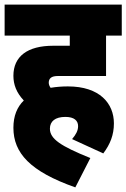

<svg xmlns="http://www.w3.org/2000/svg" viewBox="-20 -642 547 831"><path d="M292 -40 427 22C457 -18 473 -58 473 -108C473 -194 412 -268 274 -268C248 -268 223 -266 199 -262C194 -269 191 -277 191 -284C191 -303 203 -313 230 -313H439V-488H507V-622H0V-488H282V-444H210C99 -444 38 -398 38 -314C38 -276 51 -241 83 -207C54 -179 38 -140 38 -89C38 20 110 100 306 169L371 42C242 -10 196 -41 196 -85C196 -117 219 -136 263 -136C301 -136 318 -120 318 -96C318 -77 309 -60 292 -40Z"/></svg>

Font: Noto Sans Devanagari Condensed Black
Style: Regular
Weight: 900
Width: 3
Designer: Jelle Bosma - Monotype Design Team
Foundry: Monotype Imaging Inc.
Version: Version 2.004